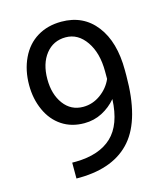

<svg xmlns="http://www.w3.org/2000/svg" viewBox="-108 -806 778 891"><g transform="rotate(-15 281.0 -360.5)"><path d="M405.3 -312.5Q377 -278.8 337.6 -258.3Q298.3 -237.8 251.5 -237.8Q189.9 -237.8 144.3 -268.1Q98.6 -298.3 73.7 -353.3Q48.8 -408.2 48.8 -474.6Q48.8 -545.9 75.9 -603Q103 -660.2 152.8 -690.4Q202.6 -720.7 269 -720.7Q374.5 -720.7 435.3 -641.8Q496.1 -563 496.1 -426.8V-400.4Q496.1 -192.9 414.1 -97.4Q332 -2 166.5 0.5H148.9V-75.7H168Q279.8 -77.6 339.8 -134Q399.9 -190.4 405.3 -312.5ZM266.1 -312.5Q311.5 -312.5 349.9 -340.3Q388.2 -368.2 405.8 -409.2V-445.3Q405.8 -534.2 367.2 -589.8Q328.6 -645.5 269.5 -645.5Q210 -645.5 173.8 -599.9Q137.7 -554.2 137.7 -479.5Q137.7 -406.7 172.6 -359.6Q207.5 -312.5 266.1 -312.5Z"/></g></svg>

Font: RobotoSquareBracket
Style: Square-Bracket
Weight: 400
Version: Version 2.137; 2017